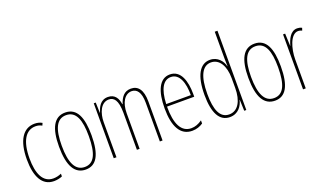

<svg xmlns="http://www.w3.org/2000/svg" viewBox="-73 -1240 2939 1730"><g transform="rotate(-20 1396.5 -375.0)"><path d="M212 10C239 10 270 4 292 -6V-32C267 -21 240 -15 215 -15C114 -15 73 -114 73 -257C73 -427 130 -512 222 -512C244 -512 265 -507 283 -496L293 -519C272 -531 248 -537 221 -537C113 -537 47 -440 47 -256C47 -93 99 10 212 10Z M670 -264C670 -433 628 -537 515 -537C409 -537 359 -444 359 -266C359 -80 413 10 517 10C619 10 670 -77 670 -264ZM385 -266C385 -424 423 -512 515 -512C611 -512 644 -418 644 -265C644 -94 604 -15 516 -15C426 -15 385 -102 385 -266Z M1145 -537C1079 -537 1049 -491 1029 -431H1026C1019 -486 993 -537 925 -537C850 -537 826 -474 811 -428H809L806 -527H787V0H813V-337C813 -422 848 -513 925 -513C972 -513 1009 -479 1009 -355V0H1035V-341C1035 -444 1079 -513 1144 -513C1192 -513 1229 -475 1229 -372V0H1255V-374C1255 -487 1213 -537 1145 -537Z M1519 -537C1418 -537 1371 -429 1371 -264C1371 -94 1423 10 1538 10C1579 10 1614 -3 1642 -22V-52C1607 -27 1573 -15 1538 -15C1443 -15 1396 -106 1397 -273H1658V-301C1658 -421 1624 -537 1519 -537ZM1519 -512C1602 -512 1635 -414 1634 -297H1398C1404 -442 1449 -512 1519 -512Z M1899 10C1980 10 2020 -52 2032 -106H2034L2038 0H2058V-760H2032V-497C2032 -475 2033 -454 2034 -429H2032C2021 -479 1978 -537 1903 -537C1806 -537 1750 -440 1750 -256C1750 -82 1800 10 1899 10ZM1901 -15C1813 -15 1777 -104 1777 -256C1777 -424 1821 -512 1904 -512C1984 -512 2032 -432 2032 -315V-221C2032 -97 1985 -15 1901 -15Z M2485 -264C2485 -433 2443 -537 2330 -537C2224 -537 2174 -444 2174 -266C2174 -80 2228 10 2332 10C2434 10 2485 -77 2485 -264ZM2200 -266C2200 -424 2238 -512 2330 -512C2426 -512 2459 -418 2459 -265C2459 -94 2419 -15 2331 -15C2241 -15 2200 -102 2200 -266Z M2739 -535C2672 -535 2644 -462 2629 -409H2627L2622 -527H2602V0H2628V-277C2628 -380 2666 -509 2739 -509C2753 -509 2768 -504 2776 -500L2784 -524C2770 -532 2752 -535 2739 -535Z"/></g></svg>

Font: Noto Sans Gurmukhi UI ExtraCondensed Thin
Style: Regular
Weight: 100
Width: 2
Designer: Jelle Bosma - Monotype Design Team
Foundry: Monotype Imaging Inc.
Version: Version 2.004